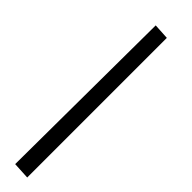

<svg xmlns="http://www.w3.org/2000/svg" viewBox="56 -221 598 598"><g transform="rotate(-45 355.0 78.0)"><path d="M27 50 642 54 639 106H24Z"/></g></svg>

Font: Lora Italic
Style: Italic
Weight: 400
Italic angle: -3°
Designer: Olga Karpushina, Alexei Vanyashin (Cyrillic)
Foundry: Cyreal
Version: Version 2.210; ttfautohint (v1.8.1.43-b0c9)